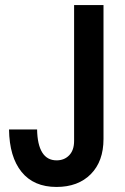

<svg xmlns="http://www.w3.org/2000/svg" viewBox="-20 -740 501 768"><path d="M206.1 7.8Q115.2 7.8 66.4 -52.2Q17.6 -112.3 16.1 -222.2H128.4Q129.4 -161.6 148.9 -130.1Q168.5 -98.6 206.5 -98.6Q237.3 -98.6 256.8 -118.9Q276.4 -139.2 276.4 -176.3V-719.7H394V-184.1Q394 -94.7 343.3 -43.5Q292.5 7.8 206.1 7.8Z"/></svg>

Font: Reddit Sans Condensed SemiBold
Style: Regular
Weight: 600
Designer: Stephen Hutchings
Foundry: Reddit
Version: Version 1.014